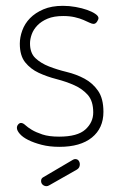

<svg xmlns="http://www.w3.org/2000/svg" viewBox="-20 -498 413 659"><path d="M183 -29Q246 -29 273 -53.5Q300 -78 300 -112Q300 -151 281.5 -172Q263 -193 235 -205.5Q207 -218 174 -226.5Q141 -235 113 -248Q85 -261 66.5 -284Q48 -307 48 -348Q48 -370 56.5 -393.5Q65 -417 83 -435.5Q101 -454 129 -466Q157 -478 196 -478Q218 -478 240 -474Q262 -470 279 -464Q296 -458 307 -450.5Q318 -443 318 -436Q318 -431 313 -423.5Q308 -416 301 -416Q296 -416 287.5 -420Q279 -424 266.5 -429.5Q254 -435 236.5 -439Q219 -443 197 -443Q165 -443 143.5 -434Q122 -425 108.5 -411Q95 -397 89 -380.5Q83 -364 83 -349Q83 -316 101.5 -298.5Q120 -281 148 -270Q176 -259 209 -251Q242 -243 270 -228Q298 -213 316.5 -186.5Q335 -160 335 -114Q335 -58 295.5 -26Q256 6 184 6Q150 6 123 -1Q96 -8 77 -17.5Q58 -27 48 -38.5Q38 -50 38 -59Q38 -66 42.5 -71Q47 -76 52 -76Q59 -76 67 -68.5Q75 -61 89 -52.5Q103 -44 125.5 -36.5Q148 -29 183 -29ZM149 138Q144 141 140 141Q132 141 126.5 136Q121 131 121 123Q121 114 129 110L231 50Q235 48 238 48Q246 48 250 53.5Q254 59 254 66Q254 78 244 84Z"/></svg>

Font: AkaAcidDosis
Style: ExtraLight
Weight: 250
Designer: Edgar Tolentino, Pablo Impallari, Igino Marini, Aka-Acid
Foundry: Edgar Tolentino, Pablo Impallari, Igino Marini, Aka-Acid
Version: Version 1.007